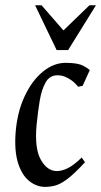

<svg xmlns="http://www.w3.org/2000/svg" viewBox="-20 -701 386 732"><path d="M152 11.5Q119.6 11.5 91.7 -10.6Q63.8 -32.7 49.1 -78.5Q34.4 -124.3 39.4 -194.4Q45.4 -272.2 73.2 -332.4Q101 -392.6 142.5 -427Q184 -461.5 230.9 -461.5Q255.5 -461.5 277 -457.3Q298.6 -453.1 322.4 -433.9L295.1 -373.8L278 -370.3Q266.3 -384.8 253.5 -394.1Q240.6 -403.5 227.1 -408.8Q213.5 -414 199.1 -414Q169.7 -414 154.3 -387.4Q138.8 -360.7 131.5 -317.5Q124.3 -274.4 119.5 -224.5Q111.2 -135.2 135.6 -92Q160 -48.9 196.5 -48.9Q216.5 -48.9 239 -60.1Q261.5 -71.2 291.5 -100.5L304 -82.5Q264 -39.1 237.6 -19.2Q211.2 0.6 191.7 6.1Q172.1 11.5 152 11.5ZM195.9 -510.1 113.8 -681H138.4L221.9 -585L321.2 -681H345.8L239.8 -510.1Z"/></svg>

Font: Ancizar Serif Light
Style: Italic
Weight: 300
Italic angle: -4°
Designer: Cesar Puertas, Viviana Monsalve, Julian Moncada, Julian Prieto, Jose Castro, Felipe Aragon, Mariel Hernandez, Sara Alarc
Version: Version 8.100